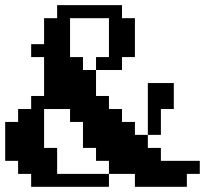

<svg xmlns="http://www.w3.org/2000/svg" viewBox="-20 -720 790 740"><path d="M450.2 -500V-450.2H350.1V-500H399.9V-649.9H250V-500H299.8V-450.2H350.1V-350.1H399.9V-299.8H450.2V-250H500V-200.2H549.8V-149.9H600.1V-100.1H750V-49.8H700.2V0H500V-49.8H399.9V0H100.1V-49.8H49.8V-100.1H0V-250H49.8V-299.8H100.1V-350.1H149.9V-500H100.1V-549.8H149.9V-649.9H200.2V-700.2H450.2V-649.9H500V-500ZM600.1 -200.2H549.8V-399.9H649.9V-299.8H600.1ZM399.9 -100.1H350.1V-149.9H299.8V-250H250V-299.8H149.9V-149.9H200.2V-49.8H399.9Z"/></svg>

Font: Redaction 50
Style: Bold
Weight: 700
Designer: Jeremy Mickel / Forest Young
Foundry: MCKL
Version: Version 2.001;hotconv 1.0.113;makeotfexe 2.5.65598 DEVELOPME